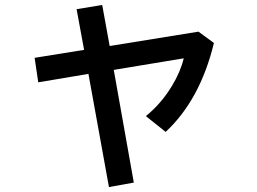

<svg xmlns="http://www.w3.org/2000/svg" viewBox="-20 -693 1039 777"><path d="M393.6 -672.9 423.8 -506.8 783.2 -564.9 845.7 -519Q790 -289.1 650.4 -159.2L570.3 -223.1Q632.8 -273.9 675.8 -345.2Q710 -401.4 723.6 -457L440.4 -410.2L521.5 45.9L420.9 64L337.9 -394L134.8 -359.9L120.1 -459L320.3 -491.2L290 -655.8Z"/></svg>

Font: UDEV Gothic 35
Style: Bold
Weight: 700
Version: v2.1.0; ttfautohint (v1.8.4.7-5d5b-dirty) -l 6 -r 45 -G 200 